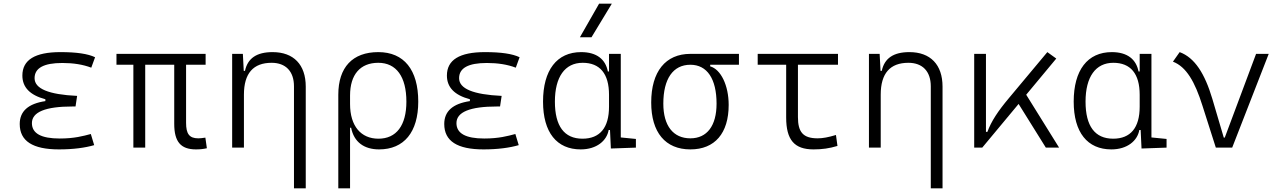

<svg xmlns="http://www.w3.org/2000/svg" viewBox="-20 -815 7071 1060"><path d="M305.7 9.8C383.8 9.8 449.7 1 500 -13.7L481.4 -75.2C439.5 -64 390.1 -50.3 309.6 -50.3C207 -50.3 156.2 -78.6 156.2 -135.3C156.2 -196.3 230.5 -227.1 379.9 -227.1H397L405.8 -285.6C248.5 -293 170.9 -325.2 170.9 -383.3C170.9 -439.5 221.7 -467.3 324.2 -467.3C384.8 -467.3 437.5 -459 483.9 -441.4L504.9 -499C465.3 -518.1 402.3 -527.3 313.5 -527.3C173.3 -527.3 103.5 -484.4 103.5 -397.9C103.5 -333 145.5 -289.6 230.5 -267.1V-256.8C135.7 -242.7 88.9 -200.7 88.9 -130.4C88.9 -36.1 160.6 9.8 305.7 9.8Z M1062 9.8C1085.9 9.8 1102.1 7.8 1122.1 3.4L1113.8 -55.2C1095.2 -52.2 1083.5 -51.3 1074.7 -51.3C1024.9 -51.3 1007.3 -76.7 1007.3 -136.7V-457.5H1115.2V-517.6H623V-457.5H716.3V0H781.7V-457.5H941.9V-131.8C941.9 -32.7 977.5 9.8 1062 9.8Z M1603 224.6H1668V-336.9C1668 -458 1601.1 -527.3 1484.9 -527.3C1397 -527.3 1347.2 -493.2 1332.5 -423.8H1325.7L1320.8 -517.6H1261.7V0H1326.7V-292.5C1326.7 -410.2 1378.4 -468.3 1479.5 -468.3C1557.1 -468.3 1603 -421.4 1603 -338.4Z M2072.8 9.8C2210.4 9.8 2289.1 -85.4 2289.1 -253.9C2289.1 -429.7 2210.4 -527.3 2068.4 -527.3C1926.3 -527.3 1847.7 -443.4 1847.7 -292V224.6H1912.6V-109.9H1918.5C1934.1 -29.8 1991.2 9.8 2072.8 9.8ZM1912.6 -240.7V-287.6C1912.6 -403.3 1968.8 -468.3 2068.4 -468.3C2168 -468.3 2223.6 -391.6 2223.6 -253.9C2223.6 -122.6 2168.5 -49.3 2069.3 -49.3C1972.7 -49.3 1912.6 -119.1 1912.6 -240.7Z M2649.4 9.8C2727.5 9.8 2793.5 1 2843.8 -13.7L2825.2 -75.2C2783.2 -64 2733.9 -50.3 2653.3 -50.3C2550.8 -50.3 2500 -78.6 2500 -135.3C2500 -196.3 2574.2 -227.1 2723.6 -227.1H2740.7L2749.5 -285.6C2592.3 -293 2514.6 -325.2 2514.6 -383.3C2514.6 -439.5 2565.4 -467.3 2668 -467.3C2728.5 -467.3 2781.2 -459 2827.6 -441.4L2848.6 -499C2809.1 -518.1 2746.1 -527.3 2657.2 -527.3C2517.1 -527.3 2447.3 -484.4 2447.3 -397.9C2447.3 -333 2489.3 -289.6 2574.2 -267.1V-256.8C2479.5 -242.7 2432.6 -200.7 2432.6 -130.4C2432.6 -36.1 2504.4 9.8 2649.4 9.8Z M3186 9.8C3273.9 9.8 3330.1 -38.1 3340.3 -97.2H3347.7L3352.5 4.9L3490.7 0V-47.9L3407.2 -56.2V-517.6H3342.3V-420.4H3335.9C3323.2 -486.8 3274.9 -527.3 3188.5 -527.3C3054.2 -527.3 2978 -427.7 2978 -253.9C2978 -84 3053.7 9.8 3186 9.8ZM3342.3 -226.1C3342.3 -109.9 3292 -49.3 3195.8 -49.3C3095.2 -49.3 3043.5 -118.7 3043.5 -253.9C3043.5 -390.1 3098.6 -468.3 3196.8 -468.3C3292 -468.3 3342.3 -408.2 3342.3 -291.5ZM3181.6 -609.4H3245.6L3357.9 -794.9H3287.6Z M3791.5 9.8C3926.3 9.8 4002.9 -79.1 4002.9 -235.8C4002.9 -343.8 3959.5 -432.1 3900.9 -448.7V-457.5H4059.6V-517.6H3791.5C3654.3 -517.6 3575.2 -419.9 3575.2 -249C3575.2 -84 3653.3 9.8 3791.5 9.8ZM3791.5 -51.3C3696.8 -51.3 3642.1 -120.6 3642.1 -242.7C3642.1 -379.9 3695.8 -457.5 3791.5 -457.5C3883.8 -457.5 3936 -379.9 3936 -242.7C3936 -120.6 3883.3 -51.3 3791.5 -51.3Z M4471.2 9.8C4519 9.8 4558.1 4.4 4603.5 -9.3L4595.2 -69.8C4553.2 -57.1 4522.5 -51.3 4494.1 -51.3C4413.1 -51.3 4385.3 -86.4 4385.3 -168.5V-457.5H4606.4V-517.6H4163.1V-457.5H4320.3V-166.5C4320.3 -43 4365.2 9.8 4471.2 9.8Z M5118.7 224.6H5183.6V-336.9C5183.6 -458 5116.7 -527.3 5000.5 -527.3C4912.6 -527.3 4862.8 -493.2 4848.1 -423.8H4841.3L4836.4 -517.6H4777.3V0H4842.3V-292.5C4842.3 -410.2 4894 -468.3 4995.1 -468.3C5072.8 -468.3 5118.7 -421.4 5118.7 -338.4Z M5358.4 0H5402.8L5603.5 -241.2L5753.9 0H5827.1L5645.5 -292L5811.5 -491.7L5762.2 -527.3L5549.3 -272.5C5490.2 -202.1 5452.6 -145.5 5431.2 -86.9H5423.3V-517.6H5358.4Z M6115.7 9.8C6203.6 9.8 6259.8 -38.1 6270 -97.2H6277.3L6282.2 4.9L6420.4 0V-47.9L6336.9 -56.2V-517.6H6272V-420.4H6265.6C6252.9 -486.8 6204.6 -527.3 6118.2 -527.3C5983.9 -527.3 5907.7 -427.7 5907.7 -253.9C5907.7 -84 5983.4 9.8 6115.7 9.8ZM6272 -226.1C6272 -109.9 6221.7 -49.3 6125.5 -49.3C6024.9 -49.3 5973.1 -118.7 5973.1 -253.9C5973.1 -390.1 6028.3 -468.3 6126.5 -468.3C6221.7 -468.3 6272 -408.2 6272 -291.5Z M6692.4 0H6782.7L6984.4 -517.6H6914.6L6741.7 -55.2H6736.3L6673.3 -268.6C6631.3 -409.7 6575.7 -496.6 6492.7 -527.3L6455.6 -474.6C6529.3 -446.3 6576.7 -364.3 6618.7 -231Z"/></svg>

Font: Cascadia Mono Light
Style: Regular
Weight: 300
Monospace: yes
Designer: Aaron Bell
Foundry: Saja Typeworks
Version: Version 2404.023